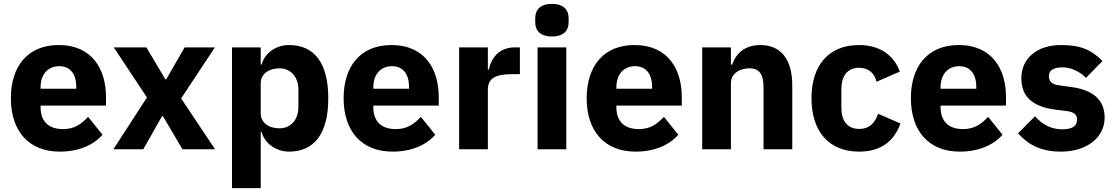

<svg xmlns="http://www.w3.org/2000/svg" viewBox="-20 -769 5742 989"><path d="M288 12C384 12 461 -21 508 -75L434 -167C401 -133 367 -104 305 -104C226 -104 189 -148 189 -217V-225H526V-269C526 -411 456 -537 282 -537C124 -537 36 -429 36 -263C36 -95 127 12 288 12ZM285 -428C344 -428 373 -385 373 -321V-312H189V-320C189 -385 226 -428 285 -428Z M718 0 815 -171H819L920 0H1088L913 -262L1087 -525H931L836 -360H832L734 -525H566L737 -267L564 0Z M1175 200H1323V-88H1328C1343 -31 1401 12 1469 12C1602 12 1671 -85 1671 -263C1671 -441 1602 -537 1469 -537C1401 -537 1343 -495 1328 -437H1323V-525H1175ZM1420 -108C1364 -108 1323 -137 1323 -185V-340C1323 -388 1364 -417 1420 -417C1476 -417 1517 -374 1517 -308V-217C1517 -151 1476 -108 1420 -108Z M2002 12C2098 12 2175 -21 2222 -75L2148 -167C2115 -133 2081 -104 2019 -104C1940 -104 1903 -148 1903 -217V-225H2240V-269C2240 -411 2170 -537 1996 -537C1838 -537 1750 -429 1750 -263C1750 -95 1841 12 2002 12ZM1999 -428C2058 -428 2087 -385 2087 -321V-312H1903V-320C1903 -385 1940 -428 1999 -428Z M2493 0V-307C2493 -368 2535 -387 2621 -387H2658V-525H2632C2550 -525 2510 -469 2498 -411H2493V-525H2345V0Z M2823 -581C2883 -581 2909 -612 2909 -654V-676C2909 -718 2883 -749 2823 -749C2763 -749 2737 -718 2737 -676V-654C2737 -612 2763 -581 2823 -581ZM2749 0H2897V-525H2749Z M3254 12C3350 12 3427 -21 3474 -75L3400 -167C3367 -133 3333 -104 3271 -104C3192 -104 3155 -148 3155 -217V-225H3492V-269C3492 -411 3422 -537 3248 -537C3090 -537 3002 -429 3002 -263C3002 -95 3093 12 3254 12ZM3251 -428C3310 -428 3339 -385 3339 -321V-312H3155V-320C3155 -385 3192 -428 3251 -428Z M3745 0V-340C3745 -392 3792 -417 3840 -417C3894 -417 3913 -384 3913 -317V0H4061V-329C4061 -461 4004 -537 3897 -537C3814 -537 3770 -491 3751 -436H3745V-525H3597V0Z M4405 12C4508 12 4583 -33 4618 -133L4503 -183C4488 -141 4464 -105 4405 -105C4345 -105 4314 -147 4314 -213V-311C4314 -377 4345 -420 4405 -420C4457 -420 4486 -388 4495 -348L4615 -400C4584 -486 4511 -537 4405 -537C4247 -537 4160 -431 4160 -263C4160 -95 4247 12 4405 12Z M4924 12C5020 12 5097 -21 5144 -75L5070 -167C5037 -133 5003 -104 4941 -104C4862 -104 4825 -148 4825 -217V-225H5162V-269C5162 -411 5092 -537 4918 -537C4760 -537 4672 -429 4672 -263C4672 -95 4763 12 4924 12ZM4921 -428C4980 -428 5009 -385 5009 -321V-312H4825V-320C4825 -385 4862 -428 4921 -428Z M5445 12C5580 12 5670 -62 5670 -163C5670 -254 5611 -306 5497 -321L5438 -329C5395 -335 5383 -350 5383 -378C5383 -404 5403 -422 5453 -422C5497 -422 5541 -401 5574 -368L5659 -455C5606 -507 5555 -537 5445 -537C5320 -537 5241 -467 5241 -366C5241 -271 5299 -219 5418 -204L5475 -197C5512 -192 5528 -179 5528 -153C5528 -122 5508 -103 5450 -103C5393 -103 5348 -129 5311 -170L5224 -82C5278 -22 5344 12 5445 12Z"/></svg>

Font: IBM Plex Sans Thai Looped
Style: Bold
Weight: 700
Designer: Mike Abbink, Paul van der Laan, Pieter van Rosmalen, Ben Mitchell, Mark Frömberg
Foundry: Bold Monday
Version: Version 1.1